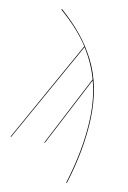

<svg xmlns="http://www.w3.org/2000/svg" viewBox="-112 -794 697 1049"><g transform="rotate(10 236.5 -269.5)"><path d="M144.5 -735.4Q209.5 -678.7 256.8 -620.8Q304.2 -563 339.4 -494.1Q374.5 -425.3 390.4 -344.2Q406.2 -263.2 402.8 -170.4Q396 2.9 335.4 195.8L331.5 195.3Q392.6 -1 398.9 -170.4Q403.3 -283.2 377.4 -380.9L179.2 0H175.3L376 -386.2Q352.1 -472.7 301.8 -552.2L-7.8 0H-11.7L299.8 -556.2Q242.7 -645 141.1 -732.4Z"/></g></svg>

Font: Fira Sans Compressed Four
Style: Italic
Weight: 100
Width: 3
Italic angle: -8°
Designer: Carrois Corporate & Edenspiekermann AG
Foundry: Carrois Corporate GbR & Edenspiekermann AG
Version: Version 4.203;PS 004.203;hotconv 1.0.88;makeotf.lib2.5.64775